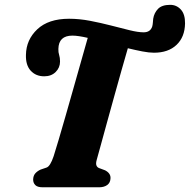

<svg xmlns="http://www.w3.org/2000/svg" viewBox="-20 -794 805 814"><path d="M390.5 -118Q385.5 -101 388.8 -92.8Q392 -84.5 400 -81.5L425.5 -72Q449.5 -59.5 448.5 -38.5Q448 -19.5 434.8 -9.8Q421.5 0 400.5 0H160.5Q139 0 129.8 -9.2Q120.5 -18.5 120.5 -33Q121 -49 129.5 -58.8Q138 -68.5 152 -75L177 -83.5Q193 -88.5 207.5 -132Q215 -155.5 228.8 -201.8Q242.5 -248 259.2 -306.5Q276 -365 293.2 -426Q310.5 -487 326 -541.8Q341.5 -596.5 352 -633.5Q332.5 -638 316 -640.5Q299.5 -643 287 -643Q228.5 -643 227.5 -586.5Q227 -572 230.8 -560.8Q234.5 -549.5 234.5 -533Q234.5 -507 216 -488.8Q197.5 -470.5 167.5 -470.5Q132 -470.5 110.2 -494.2Q88.5 -518 90 -561.5Q91 -625.5 138.2 -670Q185.5 -714.5 273 -714.5Q316 -714.5 361.8 -705.8Q407.5 -697 450.8 -685.8Q494 -674.5 529.8 -665.8Q565.5 -657 589 -657Q617.5 -657 625.5 -682Q627.5 -690 628 -697.5Q628.5 -705 629.5 -714.5Q633.5 -739.5 650 -756.5Q666.5 -773.5 701.5 -773.5Q728.5 -773.5 746.8 -753.5Q765 -733.5 764.5 -694.5Q763.5 -637 728.5 -603.8Q693.5 -570.5 632.5 -570.5Q612 -570.5 583.5 -576Q555 -581.5 522 -589.5Q510.5 -550 495.2 -496Q480 -442 463.8 -383.8Q447.5 -325.5 432.8 -271.8Q418 -218 406.8 -177Q395.5 -136 390.5 -118Z"/></svg>

Font: Fraunces 9pt S050
Style: Bold Italic
Weight: 700
Italic angle: -16°
Version: Version 1.000; ttfautohint (v1.8.3)